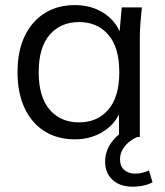

<svg xmlns="http://www.w3.org/2000/svg" viewBox="-20 -531 640 744"><path d="M269.9 8.9Q202.8 8.9 152.8 -22.3Q102.8 -53.5 75.4 -112Q47.9 -170.5 47.9 -251.4Q47.9 -332.9 75.6 -390.8Q103.4 -448.8 153.4 -480.1Q203.4 -511.3 269.9 -511.3Q337.6 -511.3 387.2 -476.9Q436.7 -442.5 452.7 -383.1H441.2L451.7 -502.3H529.8Q526.8 -472.9 524.3 -443.6Q521.8 -414.2 521.8 -385.9V0H441.3L440.8 -118.3H452.3Q436.3 -59.4 386.2 -25.2Q336.1 8.9 269.9 8.9ZM286.3 -56.8Q357.5 -56.8 399.9 -106.3Q442.3 -155.7 442.3 -251.4Q442.3 -347.1 399.9 -396.3Q357.5 -445.5 286.3 -445.5Q215.1 -445.5 172.5 -396.3Q129.9 -347.1 129.9 -251.4Q129.9 -155.7 172.3 -106.3Q214.7 -56.8 286.3 -56.8ZM492.6 192.3Q445 192.3 416.1 165.9Q387.3 139.5 387.3 94.7Q387.3 54.8 412.9 19.6Q438.5 -15.6 482.9 -36.2L511.9 0Q496 6.5 480.6 18.8Q465.3 31.1 455.2 48.2Q445.1 65.3 445.1 86Q445.1 114.2 462.1 128Q479.1 141.8 503.2 141.8Q517.1 141.8 530.1 138.8Q543.1 135.8 557.1 129.7L571.1 175.3Q556.9 183.3 536.9 187.8Q517 192.3 492.6 192.3Z"/></svg>

Font: Mulish ExtraLight
Style: Regular
Weight: 200
Designer: Vernon Adams
Foundry: Vernon Adams
Version: Version 3.603